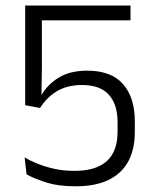

<svg xmlns="http://www.w3.org/2000/svg" viewBox="-20 -659 555 690"><path d="M251.5 10.5Q189 10.5 144.8 -3.8Q100.5 -18 75.5 -32.5L68.5 -93.5Q90 -80.5 117.2 -69.8Q144.5 -59 176.8 -52Q209 -45 247 -45Q300.5 -45 335 -61.2Q369.5 -77.5 386 -108.8Q402.5 -140 402.5 -184.5V-220.5Q402.5 -283 371.5 -318.2Q340.5 -353.5 274.5 -353.5Q223 -353.5 186 -332Q149 -310.5 124 -271L70.5 -281V-639H449V-586H130.5V-416.5L129 -316.5L129.5 -318Q151 -355.5 191.2 -380.2Q231.5 -405 294 -405Q380 -405 422.2 -356.8Q464.5 -308.5 464.5 -223V-183.5Q464.5 -124 441.8 -80.5Q419 -37 371.8 -13.2Q324.5 10.5 251.5 10.5Z"/></svg>

Font: Anek Odia Medium Light
Style: Regular
Weight: 300
Version: Version 1.003